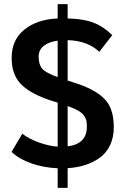

<svg xmlns="http://www.w3.org/2000/svg" viewBox="-20 -814 644 941"><path d="M262.7 -614.7Q219.7 -608.9 194.6 -589.4Q169.4 -569.8 169.4 -536.1Q169.4 -498.5 186.5 -477.5Q204.6 -457 262.7 -436ZM311.5 -96.7Q405.8 -108.4 405.8 -193.4Q405.8 -212.4 403.1 -224.1Q400.4 -235.8 390.6 -248.5Q381.3 -261.2 362.5 -272Q343.8 -282.7 311.5 -294.4ZM262.7 10.7Q193.8 7.8 133.8 -13.2Q72.8 -34.7 36.6 -69.8L89.4 -158.7Q120.1 -134.3 170.9 -115.7Q220.7 -98.1 262.7 -95.2V-311L222.2 -323.7L204.1 -330.1Q116.7 -362.8 76.7 -408.2Q37.1 -453.6 37.1 -530.8Q37.1 -619.1 99.6 -668.9Q161.6 -719.2 262.7 -723.6V-793.9H311.5V-723.6Q352.1 -722.7 383.8 -717.3Q415.5 -711.9 439 -702.6Q462.9 -693.4 485.6 -678.2Q508.3 -663.1 530.3 -642.1L466.8 -560.1Q408.7 -614.7 311.5 -617.2V-419.4Q340.3 -410.2 357.9 -404.1Q375.5 -397.9 382.3 -395.5Q426.3 -378.4 456.3 -358.4Q486.3 -338.4 503.4 -315.9Q537.6 -271.5 537.6 -190.9Q537.6 -140.6 519.5 -102.5Q501.5 -64.5 469.2 -41Q405.8 4.4 311.5 10.3V106.9H262.7Z"/></svg>

Font: Ride
Style: Bold
Weight: 700
Version: Version 3.000